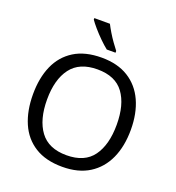

<svg xmlns="http://www.w3.org/2000/svg" viewBox="-165 -1074 1111 1215"><g transform="rotate(20 390.5 -467.0)"><path d="M720 -358Q720 -247 682.5 -164.5Q645 -82 572 -36Q499 10 391 10Q280 10 206.5 -36Q133 -82 97 -165Q61 -248 61 -359Q61 -469 97 -551Q133 -633 206.5 -679Q280 -725 392 -725Q499 -725 572 -679.5Q645 -634 682.5 -551.5Q720 -469 720 -358ZM156 -358Q156 -223 213 -145.5Q270 -68 391 -68Q513 -68 569 -145.5Q625 -223 625 -358Q625 -493 569 -569.5Q513 -646 392 -646Q271 -646 213.5 -569.5Q156 -493 156 -358ZM366 -944Q377 -922 393.5 -894.5Q410 -867 428.5 -841Q447 -815 462 -796V-784H403Q380 -802 351 -830.5Q322 -859 297.5 -887.5Q273 -916 261 -934V-944Z"/></g></svg>

Font: Noto Sans Tifinagh Hawad
Style: Regular
Weight: 400
Designer: JamraPatel
Foundry: JamraPatel LLC
Version: Version 2.006; ttfautohint (v1.8.4.7-5d5b)